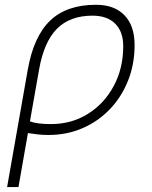

<svg xmlns="http://www.w3.org/2000/svg" viewBox="-20 -547 626 792"><path d="M376 -527.3Q451.7 -527.3 493.4 -484.1Q535.2 -440.9 535.2 -361.3Q535.2 -282.2 508.3 -214.6Q481.4 -147 433.3 -96.7Q385.3 -46.4 320.6 -18.3Q255.9 9.8 179.7 9.8Q158.2 9.8 137.5 7.6Q116.7 5.4 95.2 2L56.2 224.6H9.3L94.7 -260.3Q119.1 -397.5 187.3 -462.4Q255.4 -527.3 376 -527.3ZM103.5 -46.4Q131.8 -35.2 190.4 -35.2Q275.4 -35.2 342.8 -77.4Q410.2 -119.6 449.2 -192.4Q488.3 -265.1 488.3 -356.4Q488.3 -416.5 455.1 -449.5Q421.9 -482.4 361.3 -482.4Q268.6 -482.4 214.8 -428.2Q161.1 -374 141.1 -259.3Z"/></svg>

Font: Cascadia Mono PL ExtraLight
Style: Italic
Weight: 200
Italic angle: -10°
Monospace: yes
Designer: Aaron Bell
Foundry: Saja Typeworks
Version: Version 2404.023; ttfautohint (v1.8.4)